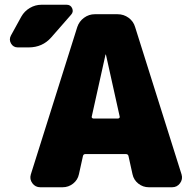

<svg xmlns="http://www.w3.org/2000/svg" viewBox="-20 -790 797 810"><path d="M478 -290Q481 -290 483.5 -292.5Q486 -295 485 -298L427 -559Q427 -560 426 -560Q425 -560 425 -559L367 -298Q366 -295 368.5 -292.5Q371 -290 374 -290ZM746 -54Q752 -34 739.5 -17Q727 0 706 0H608Q583 0 563.5 -15.5Q544 -31 539 -55L522 -132Q520 -140 511 -140H340Q332 -140 330 -132L313 -55Q308 -31 288.5 -15.5Q269 0 244 0H150Q129 0 116.5 -17Q104 -34 110 -54L306 -676Q314 -700 334.5 -715Q355 -730 380 -730H476Q502 -730 522.5 -715Q543 -700 550 -676ZM196 -632Q159 -590 101 -590H55Q36 -590 26.5 -606.5Q17 -623 26 -640L70 -720Q83 -743 106 -756.5Q129 -770 155 -770H261Q278 -770 284.5 -755Q291 -740 280 -728Z"/></svg>

Font: Rounded Mplus 1c Black
Style: Regular
Weight: 900
Version: Version 1.059.20150529